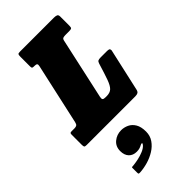

<svg xmlns="http://www.w3.org/2000/svg" viewBox="-381 -822 1272 1272"><g transform="rotate(-45 255.0 -185.5)"><path d="M-40 -24V-117Q-40 -127 -37.5 -131Q-35 -135 -25.5 -135H3.5Q16.5 -135 24 -140Q31.5 -145 35 -161.5L130 -590Q133.5 -604.5 128.5 -609.8Q123.5 -615 108.5 -615H102.5Q91.5 -615 88.2 -618.5Q85 -622 85 -634V-723Q85 -740 88.2 -745Q91.5 -750 108.5 -750H425.5Q440.5 -750 450.2 -746Q460 -742 460 -726V-639Q460 -622.5 454.5 -618.8Q449 -615 433.5 -615H399.5Q385 -615 376.5 -612Q368 -609 365 -595L270 -163Q266.5 -146 271.8 -140.5Q277 -135 294.5 -135H305Q336 -135 353 -151Q370 -167 384.8 -207.8Q399.5 -248.5 422 -323Q426.5 -337.5 434.2 -341.2Q442 -345 458 -345H517Q529.5 -345 536 -342Q542.5 -339 542.5 -327L475 -26Q471.5 -10.5 462.5 -5.2Q453.5 0 437.5 0H-17.5Q-32.5 0 -36.2 -4.2Q-40 -8.5 -40 -24ZM110.5 185.5Q110.5 142.5 141 117.2Q171.5 92 212.5 92Q240 92 265.5 104Q291 116 307.2 143Q323.5 170 323.5 215.5Q323.5 254.5 303 284.2Q282.5 314 249.5 334.5Q216.5 355 178.2 366Q140 377 104.5 379Q94 379.5 91.5 377.5Q89 375.5 89 365V322.5Q89 315.5 91.8 315.5Q94.5 315.5 101 315Q124.5 313 152.8 307Q181 301 206 290.5Q231 280 244.5 264.5Q254.5 253 249 250.8Q243.5 248.5 234.5 254Q225 259.5 213.2 263Q201.5 266.5 186 266.5Q151 266.5 130.8 245Q110.5 223.5 110.5 185.5Z"/></g></svg>

Font: Besley* Condensed Fatface
Style: Italic
Weight: 900
Width: 3
Italic angle: -13°
Designer: Owen Earl
Foundry: indestructible type*
Version: Version 3.000; ttfautohint (v1.8.3)